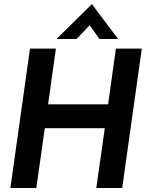

<svg xmlns="http://www.w3.org/2000/svg" viewBox="-20 -940 733 960"><path d="M32 0H161.5L204 -299H504L461.5 0H591L689 -697H559.5L520.5 -418.5H220.5L259.5 -697H130ZM262.5 -745H363L428.5 -814L477 -745H570.5L439.5 -919.5Z"/></svg>

Font: HK Grotesk
Style: Bold Italic
Weight: 700
Italic angle: -16°
Designer: Alfredo Marco Pradil
Foundry: Hanken Design Co.
Version: Version 3.001;FEAKit 1.0